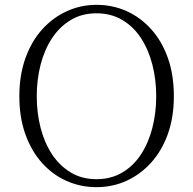

<svg xmlns="http://www.w3.org/2000/svg" viewBox="-20 -759 799 794"><path d="M379 15Q314 15 256 -10.5Q198 -36 154 -85Q110 -134 85 -203.5Q60 -273 60 -361Q60 -448 85 -518Q110 -588 154 -637Q198 -686 256 -712.5Q314 -739 379 -739Q445 -739 502.5 -713.5Q560 -688 604.5 -639Q649 -590 674 -520Q699 -450 699 -361Q699 -274 674 -204.5Q649 -135 604.5 -86Q560 -37 502.5 -11Q445 15 379 15ZM379 -18Q439 -18 485.5 -45.5Q532 -73 563 -120.5Q594 -168 610 -230Q626 -292 626 -361Q626 -430 610 -492Q594 -554 563 -601.5Q532 -649 485.5 -676.5Q439 -704 379 -704Q319 -704 273 -676.5Q227 -649 195.5 -601.5Q164 -554 148 -492Q132 -430 132 -361Q132 -292 148 -230Q164 -168 195.5 -120.5Q227 -73 273 -45.5Q319 -18 379 -18Z"/></svg>

Font: Noto Serif JP ExtraLight
Style: Regular
Weight: 200
Designer: Ryoko NISHIZUKA  (kana & ideographs); Frank Grießhammer (Latin, Greek & Cyrillic); Wenlong ZHANG  (bopomofo); Sandoll Co
Foundry: Adobe
Version: Version 2.002-H1;hotconv 1.1.0;makeotfexe 2.6.0